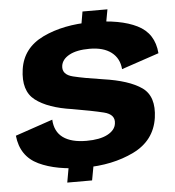

<svg xmlns="http://www.w3.org/2000/svg" viewBox="-51 -738 730 801"><g transform="rotate(-5 314.0 -337.0)"><path d="M309 -603.5H412.5L428.5 -690.5H324ZM198.5 15H302.5L318 -69.5H213.5ZM275.5 -41Q393.5 -41 482.8 -84.5Q572 -128 586 -222.5Q598.5 -311.5 545.8 -348.8Q493 -386 384.5 -401.5Q306.5 -413 260.8 -424.2Q215 -435.5 220 -472Q224 -499.5 254.8 -516.2Q285.5 -533 339.5 -533Q397.5 -533 430.8 -507.5Q464 -482 467.5 -436.5L624.5 -489.5Q618 -573.5 547.8 -608.2Q477.5 -643 358 -643Q239 -643 153.2 -601.8Q67.5 -560.5 54.5 -472Q41.5 -382.5 93.2 -342.8Q145 -303 246.5 -288.5Q328.5 -274.5 376.2 -262.8Q424 -251 418 -213Q414.5 -185.5 382.2 -168.5Q350 -151.5 294 -151.5Q230.5 -151.5 196 -176.5Q161.5 -201.5 159 -252L2 -198.5Q11 -111.5 84.8 -76.2Q158.5 -41 275.5 -41Z"/></g></svg>

Font: Anybody UltraCondensed Thin
Style: Bold Italic
Weight: 700
Italic angle: -10°
Version: Version 1.111